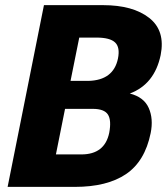

<svg xmlns="http://www.w3.org/2000/svg" viewBox="-20 -731 653 751"><path d="M357.4 -584H290L255.9 -414.6H325.7Q423.8 -417 441.4 -502Q450.2 -545.9 430.2 -564.9Q410.2 -584 357.4 -584ZM298.3 -127Q389.6 -127 407.2 -211.4Q416.5 -260.7 402.1 -283Q387.7 -305.2 342.8 -305.2H234.4L198.7 -127ZM382.8 -710.9Q500 -710.9 563.7 -660.9Q627.4 -610.8 608.4 -515.6Q584.5 -401.4 487.8 -365.2Q543 -351.1 561.8 -308.6Q580.6 -266.1 569.3 -210.4Q546.9 -100.1 472.9 -50Q398.9 0 272.9 0H9.8L151.9 -710.9Z"/></svg>

Font: Roboto-BlackItalic
Style: Italic
Weight: 900
Italic angle: -12°
Designer: Google
Version: Version 1.100141; 2013